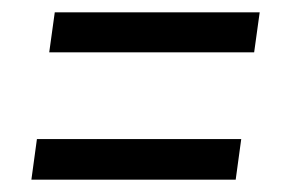

<svg xmlns="http://www.w3.org/2000/svg" viewBox="-20 -436 472 312"><path d="M60 -351 69 -416H402L393 -351ZM31 -144 40 -210H372L363 -144Z"/></svg>

Font: Alumni Sans SemiBold
Style: Italic
Weight: 600
Italic angle: -8°
Version: Version 1.016